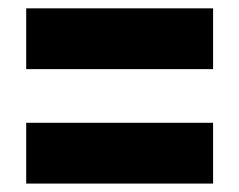

<svg xmlns="http://www.w3.org/2000/svg" viewBox="-20 -621 571 458"><path d="M42.5 -601.1H488.3V-456.1H42.5ZM42.5 -328.1H488.3V-183.1H42.5Z"/></svg>

Font: Rammetto One
Style: Regular
Weight: 400
Designer: Vernon Adams
Foundry: Vernon Adams
Version: Version 1.100; ttfautohint (v1.8.4.7-5d5b)